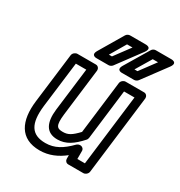

<svg xmlns="http://www.w3.org/2000/svg" viewBox="-182 -871 972 1035"><g transform="rotate(30 304.0 -353.5)"><path d="M115 -183 150 -466H215L182 -198C172 -113 197 -62 267 -62C320 -62 360 -90 405 -140C409 -144 411 -150 412 -155L450 -466H515L461 -25H414V-75C414 -88 403 -97 392 -97H389C382 -97 374 -93 369 -88C322 -40 279 -13 221 -13C134 -13 101 -65 115 -183ZM65 -183C49 -53 91 37 214 37C271 37 320 15 364 -20V3C364 14 373 25 386 25H480C491 25 506 15 508 0L568 -491C569 -502 561 -516 546 -516H431C420 -516 405 -506 403 -491L363 -164C325 -124 305 -112 273 -112C237 -112 223 -121 232 -198L268 -491C269 -502 261 -516 246 -516H131C120 -516 105 -506 103 -491ZM280 -597 337 -694H371L299 -597ZM216 -583C193 -544 234 -547 234 -547H307C315 -547 325 -552 330 -559L439 -706C469 -747 422 -744 422 -744H327C319 -744 308 -739 303 -730ZM439 -597 497 -694H530L458 -597ZM375 -583C351 -543 393 -547 393 -547H466C474 -547 484 -552 489 -559L598 -706C628 -747 581 -744 581 -744H487C478 -744 468 -739 463 -730Z"/></g></svg>

Font: Falling Sky
Style: OuObl
Weight: 400
Designer: Paul D. Hunt
Foundry: Adobe Systems Incorporated
Version: Version 1.02